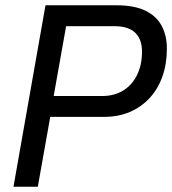

<svg xmlns="http://www.w3.org/2000/svg" viewBox="-20 -706 651 726"><path d="M31 0 152 -686H420Q488 -686 530 -665.5Q572 -645 591.5 -608Q611 -571 611 -522Q611 -464 594 -416.5Q577 -369 545.5 -335Q514 -301 470.5 -282.5Q427 -264 373 -264H170L123 0ZM183 -343H367Q412 -343 445.5 -363.5Q479 -384 498 -422Q517 -460 517 -511Q517 -557 491.5 -582Q466 -607 412 -607H230Z"/></svg>

Font: Archivo SemiCondensed
Style: Italic
Weight: 400
Width: 4
Italic angle: -10°
Designer: Hector Gatti
Foundry: Omnibus-Type
Version: Version 2.001